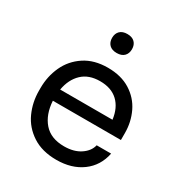

<svg xmlns="http://www.w3.org/2000/svg" viewBox="-181 -890 975 1036"><g transform="rotate(30 306.0 -372.0)"><path d="M52 -258V-276Q52 -348 81 -411Q110 -474 169 -513Q228 -552 313 -552Q396 -552 453.5 -516Q511 -480 539.5 -420.5Q568 -361 568 -292V-249H144Q149 -166 192.5 -116Q236 -66 319 -66Q380 -66 420 -93Q460 -120 469 -159H559Q542 -76 478 -29Q414 18 319 18Q230 18 169.5 -21.5Q109 -61 80.5 -124Q52 -187 52 -258ZM474 -321Q465 -391 424 -429.5Q383 -468 313 -468Q243 -468 201.5 -428.5Q160 -389 148 -321ZM251 -703Q251 -730 267 -746Q283 -762 313 -762Q343 -762 359 -746Q375 -730 375 -703Q375 -676 359 -660Q343 -644 313 -644Q283 -644 267 -660Q251 -676 251 -703Z"/></g></svg>

Font: Sora-SIA
Style: Regular
Weight: 400
Designer: Jonathan Barnbrook, Julián Moncada
Foundry: Barnbrook Fonts
Version: Version 2.000